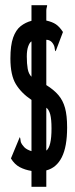

<svg xmlns="http://www.w3.org/2000/svg" viewBox="-20 -671 290 738"><path d="M101 47V-14Q76 -18 56 -28.5Q36 -39 22 -62L56 -144Q58 -141 58.5 -135Q59 -129 60 -125Q64 -115 73 -105.5Q82 -96 101 -90V-287Q62 -313 41 -347.5Q20 -382 20 -446Q20 -497 30.5 -526.5Q41 -556 59.5 -570.5Q78 -585 101 -591V-651H161V-648Q161 -646 159.5 -641.5Q158 -637 158 -630V-592Q181 -587 195 -577.5Q209 -568 222 -548L194 -474Q191 -476 190.5 -483Q190 -490 188 -495Q178 -518 158 -518V-344Q187 -326 204.5 -305.5Q222 -285 230 -256Q238 -227 238 -181Q238 -107 217.5 -66.5Q197 -26 158 -16V47ZM101 -376V-512Q94 -508 88.5 -493Q83 -478 83 -454Q83 -426 86.5 -406.5Q90 -387 101 -376ZM158 -92Q178 -107 178 -177Q178 -213 173 -231.5Q168 -250 158 -257Z"/></svg>

Font: Inconsolata UltraCondensed Black
Style: Regular
Weight: 900
Width: 1
Monospace: yes
Designer: Raph Levien, Cyreal, Brenton Simpson
Foundry: Raph Levien, Cyreal, Google
Version: Version 3.001; ttfautohint (v1.8.2.53-6de2)